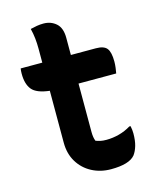

<svg xmlns="http://www.w3.org/2000/svg" viewBox="-109 -786 719 876"><g transform="rotate(-15 250.0 -348.0)"><path d="M443 -154Q445 -145 446 -136Q447 -127 447 -119Q447 -85 440 -61Q433 -37 421 -21Q393 13 307 13Q257 13 216.5 -8.5Q176 -30 152.5 -69Q129 -108 129 -160V-405Q68 -412 46.5 -438Q25 -464 25 -513Q25 -520 25.5 -527Q26 -534 27 -538H129V-604Q129 -629 126.5 -652.5Q124 -676 118 -700Q134 -704 149 -706.5Q164 -709 180 -709Q215 -709 239.5 -687.5Q264 -666 264 -619V-538H382Q420 -538 434 -520Q448 -502 448 -458Q448 -443 446 -428.5Q444 -414 442 -403H264V-174Q264 -148 271 -131Q282 -127 293 -124.5Q304 -122 321 -122Q351 -122 381 -130Q411 -138 437 -154Z"/></g></svg>

Font: Recursive Sn Csl St
Style: Bold
Weight: 700
Version: Version 1.079;hotconv 1.0.112;makeotfexe 2.5.65598; ttfautoh